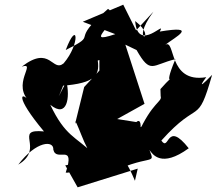

<svg xmlns="http://www.w3.org/2000/svg" viewBox="-20 -758 927 821"><path d="M562 -628 507 -738 334 -665 473 -612C318 -560 515 -673 442 -720C266 -569 413 -620 261 -544C312 -679 325 -572 252 -487C203 -447 196 -568 73 -473C141 -495 22 -395 112 -319C69 -374 39 -350 168 -196C33 -209 175 -124 58 -54C135 -156 211 -159 208 -118C221 -62 304 -150 261 -20C293 -14 377 -73 259 -51L312 43L569 -37L557 15C487 -151 473 -87 419 -4C627 -109 647 -45 619 -117C632 -99 669 -38 787 -124C690 -247 705 -106 670 -157C834 -340 823 -214 887 -438C806 -354 862 -428 862 -428C696 -400 732 -596 686 -566C732 -601 831 -651 663 -623C696 -679 569 -528 558 -668C664 -587 527 -560 636 -708ZM231 -346C231 -346 298 -486 209 -389C382 -397 408 -430 398 -499C473 -518 351 -588 405 -520V-456L340 -386L301 -228C297 -282 353 -88 374 -105C304 -174 259 -175 195 -310C268 -250 280 -343 264 -409ZM667 -347C675 -322 632 -324 569 -183C681 -250 597 -249 514 -157C578 -103 601 -270 563 -236L481 -249L598 -314L516 -567L564 -544C624 -438 630 -481 730 -505C666 -352 749 -471 666 -377Z"/></svg>

Font: Asimov Silicon
Style: Regular
Weight: 400
Designer: Google
Version: Version 2.000980; 2014